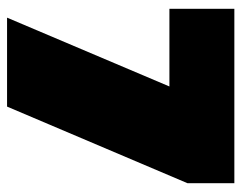

<svg xmlns="http://www.w3.org/2000/svg" viewBox="-90 -594 684 544"><g transform="rotate(90 252.0 -322.0)"><path d="M30 0 225 -460H5V-644H499V-511L282 0Z"/></g></svg>

Font: Boz Display
Style: Regular
Weight: 900
Version: Version 2.000; ttfautohint (v1.8.3)